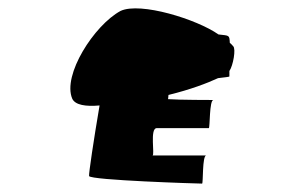

<svg xmlns="http://www.w3.org/2000/svg" viewBox="-20 -704 681 457"><path d="M152 -469C159 -454 184 -450 217 -453C203 -371 191 -290 192 -285C195 -275 451 -267 461 -267C464 -267 461 -334 471 -334H343C349 -334 336 -399 353 -399H477C480 -399 478 -466 488 -466C488 -466 405 -466 380 -468C380 -470 381 -474 381 -478C434 -491 473 -506 499 -518C515 -520 526 -521 526 -522V-535C535 -548 542 -588 535 -594C533 -596 531 -599 527 -602C526 -621 526 -619 500 -622C449 -658 314 -700 267 -678C204 -644 128 -525 152 -469Z"/></svg>

Font: Ampere
Style: SCUltExtIta
Weight: 400
Version: Version 1